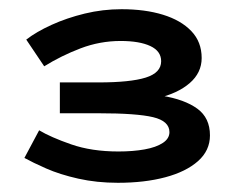

<svg xmlns="http://www.w3.org/2000/svg" viewBox="-20 -805 507 417"><path d="M236 -408Q190 -408 150 -417Q110 -426 80.5 -439Q51 -452 33 -462L65 -522Q90 -507 134.5 -491.5Q179 -476 237 -476Q269 -476 294 -480.5Q319 -485 333.5 -494.5Q348 -504 348 -518Q348 -542 312.5 -550.5Q277 -559 194 -559H110V-626H194Q263 -626 296.5 -636.5Q330 -647 330 -672Q330 -694 306.5 -705Q283 -716 242 -716Q197 -716 155 -700Q113 -684 76 -661L37 -719Q59 -736 92 -751Q125 -766 164 -775.5Q203 -785 244 -785Q295 -785 334 -773Q373 -761 395.5 -737.5Q418 -714 418 -679Q418 -647 392 -624.5Q366 -602 321 -591.5Q276 -581 216 -581V-605Q283 -605 332 -597Q381 -589 408.5 -569Q436 -549 436 -511Q436 -478 410 -455Q384 -432 339 -420Q294 -408 236 -408Z"/></svg>

Font: BioRhyme SemiExpanded
Style: Bold
Weight: 700
Width: 6
Designer: Aoife Mooney
Foundry: Aoife Mooney Type
Version: Version 1.600;gftools[0.9.33]